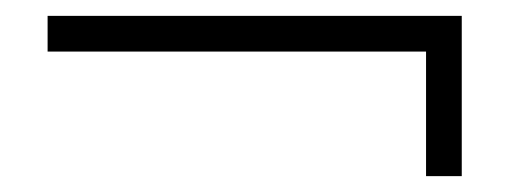

<svg xmlns="http://www.w3.org/2000/svg" viewBox="-20 -417 641 242"><path d="M40 -397H562V-195H517V-352H40Z"/></svg>

Font: Cinzel
Style: Regular
Weight: 400
Designer: Natanael Gama
Version: Version 1.001;PS 001.001;hotconv 1.0.56;makeotf.lib2.0.21325